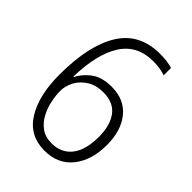

<svg xmlns="http://www.w3.org/2000/svg" viewBox="-213 -826 939 939"><g transform="rotate(45 256.5 -356.5)"><path d="M56 -304Q56 -506 123.5 -615Q191 -724 333 -724Q383 -724 419 -713V-662Q382 -675 335 -675Q224 -675 169.5 -590Q115 -505 111 -346H115Q132 -383 172 -413Q212 -443 279 -443Q367 -443 415.5 -383.5Q464 -324 464 -225Q464 -119 412 -54Q360 11 267 11Q163 11 109.5 -74.5Q56 -160 56 -304ZM266 -39Q333 -39 370.5 -86.5Q408 -134 408 -225Q408 -304 374 -349.5Q340 -395 269 -395Q221 -395 186.5 -374Q152 -353 133.5 -319.5Q115 -286 115 -250Q115 -220 122.5 -183.5Q130 -147 147.5 -114Q165 -81 194 -60Q223 -39 266 -39Z"/></g></svg>

Font: Noto Sans Myanmar SemiCondensed Light
Style: Regular
Weight: 300
Width: 4
Designer: Monotype Design Team
Foundry: Monotype Imaging Inc.
Version: Version 2.107; ttfautohint (v1.8.4.7-5d5b)